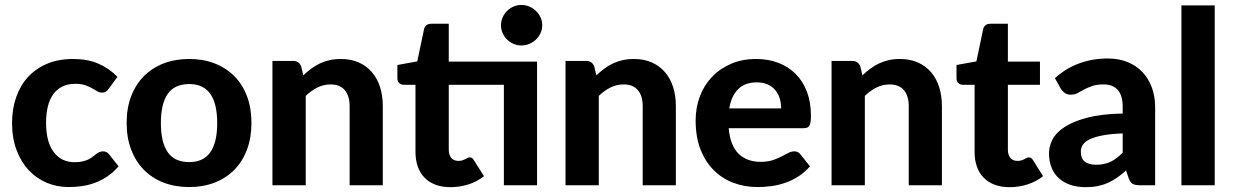

<svg xmlns="http://www.w3.org/2000/svg" viewBox="-20 -768 5114 796"><path d="M431 -400.5Q425 -392.5 419 -388.2Q413 -384 402 -384Q392 -384 382.8 -389.8Q373.5 -395.5 361.5 -402.2Q349.5 -409 333 -414.8Q316.5 -420.5 292 -420.5Q261 -420.5 238.2 -409.2Q215.5 -398 200.5 -377Q185.5 -356 178.2 -326Q171 -296 171 -258.5Q171 -179.5 202.8 -137.5Q234.5 -95.5 289.5 -95.5Q308.5 -95.5 322.2 -98.8Q336 -102 346.2 -107Q356.5 -112 364 -118Q371.5 -124 378.2 -129Q385 -134 391.8 -137.2Q398.5 -140.5 407 -140.5Q423 -140.5 432 -128.5L471.5 -78.5Q449.5 -53 424.5 -36.2Q399.5 -19.5 372.8 -9.8Q346 0 318.5 3.8Q291 7.5 264 7.5Q216.5 7.5 174 -10.2Q131.5 -28 99.5 -62Q67.5 -96 48.8 -145.5Q30 -195 30 -258.5Q30 -315 46.5 -363.5Q63 -412 95 -447.5Q127 -483 174.2 -503.2Q221.5 -523.5 283.5 -523.5Q342.5 -523.5 387 -504.5Q431.5 -485.5 467 -449.5Z M764.5 -523.5Q822.5 -523.5 870 -505Q917.5 -486.5 951.5 -452.2Q985.5 -418 1004 -369Q1022.5 -320 1022.5 -258.5Q1022.5 -197 1004 -147.8Q985.5 -98.5 951.5 -64Q917.5 -29.5 870 -11Q822.5 7.5 764.5 7.5Q706 7.5 658.2 -11Q610.5 -29.5 576.5 -64Q542.5 -98.5 523.8 -147.8Q505 -197 505 -258.5Q505 -320 523.8 -369Q542.5 -418 576.5 -452.2Q610.5 -486.5 658.2 -505Q706 -523.5 764.5 -523.5ZM764.5 -96Q823.5 -96 852 -136.8Q880.5 -177.5 880.5 -258Q880.5 -338 852 -378.8Q823.5 -419.5 764.5 -419.5Q704 -419.5 675.5 -378.8Q647 -338 647 -258Q647 -177.5 675.5 -136.8Q704 -96 764.5 -96Z M1109.5 0V-515.5H1194.5Q1220.5 -515.5 1229 -491.5L1237.5 -455.5Q1253 -470.5 1269.8 -483Q1286.5 -495.5 1305.2 -504.5Q1324 -513.5 1345.8 -518.5Q1367.5 -523.5 1393 -523.5Q1435 -523.5 1467.5 -509Q1500 -494.5 1522.2 -468.5Q1544.5 -442.5 1555.8 -406.5Q1567 -370.5 1567 -327.5V0H1429.5V-327.5Q1429.5 -370.5 1409.5 -394.2Q1389.5 -418 1350.5 -418Q1321 -418 1295.8 -405.2Q1270.5 -392.5 1247.5 -370.5V0Z M1627.5 0ZM2206.5 -512.5V0H2069V-416.5H1840.5V-147.5Q1840.5 -126 1850.8 -113.5Q1861 -101 1880 -101Q1890 -101 1897 -103.2Q1904 -105.5 1909 -108.2Q1914 -111 1918.2 -113.2Q1922.5 -115.5 1927 -115.5Q1933 -115.5 1937 -112.8Q1941 -110 1945 -103.5L1986.5 -37.5Q1958 -15 1922 -3.5Q1886 8 1847.5 8Q1812.5 8 1785.5 -2.2Q1758.5 -12.5 1740 -31.5Q1721.5 -50.5 1712 -77.5Q1702.5 -104.5 1702.5 -138.5V-416.5H1654Q1643 -416.5 1635.2 -423.5Q1627.5 -430.5 1627.5 -444.5V-498.5L1710 -513.5L1738 -647Q1743.5 -669.5 1768.5 -669.5H1840.5V-512.5ZM2228 -663Q2228 -646 2221 -630.8Q2214 -615.5 2202.2 -604.2Q2190.5 -593 2174.8 -586.2Q2159 -579.5 2141 -579.5Q2124 -579.5 2108.8 -586.2Q2093.5 -593 2082 -604.2Q2070.5 -615.5 2063.8 -630.8Q2057 -646 2057 -663Q2057 -680.5 2063.8 -695.8Q2070.5 -711 2082 -722.5Q2093.5 -734 2108.8 -740.8Q2124 -747.5 2141 -747.5Q2159 -747.5 2174.8 -740.8Q2190.5 -734 2202.2 -722.5Q2214 -711 2221 -695.8Q2228 -680.5 2228 -663Z M2324.5 0V-515.5H2409.5Q2435.5 -515.5 2444 -491.5L2452.5 -455.5Q2468 -470.5 2484.8 -483Q2501.5 -495.5 2520.2 -504.5Q2539 -513.5 2560.8 -518.5Q2582.5 -523.5 2608 -523.5Q2650 -523.5 2682.5 -509Q2715 -494.5 2737.2 -468.5Q2759.5 -442.5 2770.8 -406.5Q2782 -370.5 2782 -327.5V0H2644.5V-327.5Q2644.5 -370.5 2624.5 -394.2Q2604.5 -418 2565.5 -418Q2536 -418 2510.8 -405.2Q2485.5 -392.5 2462.5 -370.5V0Z M3115 -523.5Q3164.5 -523.5 3206.2 -507.8Q3248 -492 3278.2 -462Q3308.5 -432 3325.2 -388.2Q3342 -344.5 3342 -288.5Q3342 -273 3340.5 -263Q3339 -253 3335.5 -247Q3332 -241 3326 -238.8Q3320 -236.5 3310.5 -236.5H3001Q3007.5 -164 3042.2 -130.5Q3077 -97 3133.5 -97Q3162 -97 3182.8 -103.8Q3203.5 -110.5 3219.2 -118.8Q3235 -127 3247.8 -133.8Q3260.5 -140.5 3273 -140.5Q3289 -140.5 3298 -128.5L3338 -78.5Q3316 -53 3289.5 -36.2Q3263 -19.5 3234.5 -9.8Q3206 0 3177 3.8Q3148 7.5 3121 7.5Q3067 7.5 3020.2 -10.2Q2973.5 -28 2938.8 -62.8Q2904 -97.5 2884 -149Q2864 -200.5 2864 -268.5Q2864 -321 2881.2 -367.5Q2898.5 -414 2931 -448.5Q2963.5 -483 3010 -503.2Q3056.5 -523.5 3115 -523.5ZM3117.5 -426.5Q3068 -426.5 3040 -398.2Q3012 -370 3003.5 -318.5H3218.5Q3218.5 -340 3212.8 -359.5Q3207 -379 3194.5 -394Q3182 -409 3163 -417.8Q3144 -426.5 3117.5 -426.5Z M3427.5 0V-515.5H3512.5Q3538.5 -515.5 3547 -491.5L3555.5 -455.5Q3571 -470.5 3587.8 -483Q3604.5 -495.5 3623.2 -504.5Q3642 -513.5 3663.8 -518.5Q3685.5 -523.5 3711 -523.5Q3753 -523.5 3785.5 -509Q3818 -494.5 3840.2 -468.5Q3862.5 -442.5 3873.8 -406.5Q3885 -370.5 3885 -327.5V0H3747.5V-327.5Q3747.5 -370.5 3727.5 -394.2Q3707.5 -418 3668.5 -418Q3639 -418 3613.8 -405.2Q3588.5 -392.5 3565.5 -370.5V0Z M4165.5 8Q4130.5 8 4103.5 -2.2Q4076.5 -12.5 4058 -31.5Q4039.5 -50.5 4030 -77.5Q4020.5 -104.5 4020.5 -138.5V-416.5H3972Q3961 -416.5 3953.2 -423.5Q3945.5 -430.5 3945.5 -444.5V-498.5L4028 -513.5L4056 -647Q4061.5 -669.5 4086.5 -669.5H4158.5V-512.5H4291.5V-416.5H4158.5V-147.5Q4158.5 -126 4168.8 -113.5Q4179 -101 4198 -101Q4208 -101 4215 -103.2Q4222 -105.5 4227 -108.2Q4232 -111 4236.2 -113.2Q4240.5 -115.5 4245 -115.5Q4251 -115.5 4255 -112.8Q4259 -110 4263 -103.5L4304.5 -37.5Q4276 -15 4240 -3.5Q4204 8 4165.5 8Z M4706 0Q4686.5 0 4676.2 -5.5Q4666 -11 4659.5 -28.5L4648.5 -61Q4629 -44 4610.8 -31.2Q4592.5 -18.5 4572.8 -9.8Q4553 -1 4530.8 3.5Q4508.5 8 4481.5 8Q4447.5 8 4419.5 -1Q4391.5 -10 4371.2 -27.8Q4351 -45.5 4340 -72Q4329 -98.5 4329 -133Q4329 -161.5 4343.5 -189.8Q4358 -218 4393.2 -241.2Q4428.5 -264.5 4487.2 -280Q4546 -295.5 4634.5 -297.5V-324Q4634.5 -372.5 4614 -395.2Q4593.5 -418 4555 -418Q4526.5 -418 4507.5 -411.2Q4488.5 -404.5 4474.2 -396.8Q4460 -389 4447.5 -382.2Q4435 -375.5 4418.5 -375.5Q4404 -375.5 4394.2 -382.8Q4384.5 -390 4378 -400L4353.5 -444Q4399 -485 4454 -505.2Q4509 -525.5 4573 -525.5Q4619 -525.5 4655.2 -510.5Q4691.5 -495.5 4716.8 -468.8Q4742 -442 4755.5 -405Q4769 -368 4769 -324V0ZM4524.5 -85Q4558.5 -85 4584 -97.2Q4609.5 -109.5 4634.5 -135V-215Q4584 -213 4550.5 -206.5Q4517 -200 4497.2 -190.2Q4477.5 -180.5 4469.2 -167.8Q4461 -155 4461 -140Q4461 -110 4477.8 -97.5Q4494.5 -85 4524.5 -85Z M5016 -745.5V0H4878V-745.5Z"/></svg>

Font: Lato Heavy
Style: Regular
Weight: 800
Designer: Lukasz Dziedzic
Foundry: tyPoland Lukasz Dziedzic
Version: Version 2.007; 2014-02-27